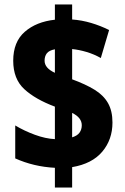

<svg xmlns="http://www.w3.org/2000/svg" viewBox="-20 -779 560 857"><path d="M225 -30Q130 -35 48 -72V-219Q88 -195 135.5 -177.5Q183 -160 225 -158V-303Q137 -336 88 -381.5Q39 -427 39 -508Q39 -592 90.5 -637Q142 -682 225 -691V-759H302V-692Q345 -689 387 -676.5Q429 -664 467 -645L430 -520Q400 -537 366.5 -547Q333 -557 302 -560V-425Q362 -403 402 -378.5Q442 -354 462 -319Q482 -284 482 -232Q482 -156 436.5 -102Q391 -48 302 -33V58H225ZM225 -559Q199 -554 189 -541Q179 -528 179 -508Q179 -475 225 -454ZM302 -166Q325 -173 335 -187Q345 -201 345 -220Q345 -254 302 -275Z"/></svg>

Font: Noto Sans Lao Looped Condensed Black
Style: Regular
Weight: 900
Width: 3
Designer: Mark Frömberg, Ben Mitchell
Foundry: The Fontpad Ltd
Version: Version 1.002; ttfautohint (v1.8.4.7-5d5b)